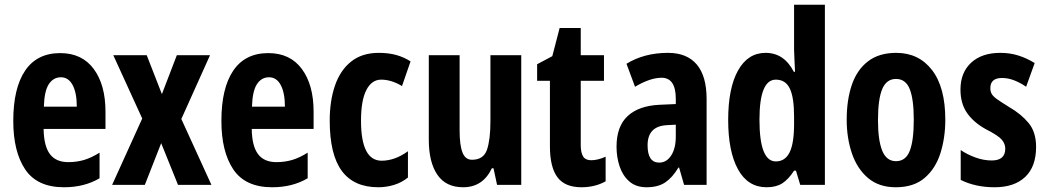

<svg xmlns="http://www.w3.org/2000/svg" viewBox="-20 -780 4418 810"><path d="M234 -556Q326 -556 375.5 -489Q425 -422 425 -309V-236H164Q165 -164 190.5 -130Q216 -96 268 -96Q303 -96 334 -105Q365 -114 400 -136V-28Q336 10 250 10Q137 10 86.5 -65Q36 -140 36 -270Q36 -408 86 -482Q136 -556 234 -556ZM237 -454Q205 -454 186 -425Q167 -396 165 -330H304Q304 -388 286.5 -421Q269 -454 237 -454Z M580 -280 458 -547H599L663 -383L726 -547H866L745 -278L872 0H731L660 -176L591 0H453Z M1112 -556Q1204 -556 1253.5 -489Q1303 -422 1303 -309V-236H1042Q1043 -164 1068.5 -130Q1094 -96 1146 -96Q1181 -96 1212 -105Q1243 -114 1278 -136V-28Q1214 10 1128 10Q1015 10 964.5 -65Q914 -140 914 -270Q914 -408 964 -482Q1014 -556 1112 -556ZM1115 -454Q1083 -454 1064 -425Q1045 -396 1043 -330H1182Q1182 -388 1164.5 -421Q1147 -454 1115 -454Z M1576 10Q1473 10 1422 -59Q1371 -128 1371 -271Q1371 -354 1393 -418.5Q1415 -483 1461 -520Q1507 -557 1578 -557Q1619 -557 1651.5 -548Q1684 -539 1712 -521L1676 -417Q1631 -444 1588 -444Q1548 -444 1525.5 -400Q1503 -356 1503 -271Q1503 -102 1590 -102Q1646 -102 1701 -142V-31Q1675 -10 1642.5 0Q1610 10 1576 10Z M2179 -547V0H2077L2062 -70H2055Q2017 10 1934 10Q1861 10 1825 -43Q1789 -96 1789 -190V-547H1919V-229Q1919 -168 1931 -137Q1943 -106 1971 -106Q2020 -106 2034.5 -148.5Q2049 -191 2049 -269V-547Z M2474 -104Q2502 -104 2535 -119V-15Q2490 10 2433 10Q2363 10 2331.5 -32.5Q2300 -75 2300 -163V-439H2246V-509L2310 -543L2341 -662H2430V-547H2528V-439H2430V-168Q2430 -136 2440 -120Q2450 -104 2474 -104Z M2798 -557Q2878 -557 2919.5 -508Q2961 -459 2961 -362V0H2866L2845 -73H2842Q2817 -31 2786.5 -10.5Q2756 10 2708 10Q2663 10 2635 -14.5Q2607 -39 2594 -78Q2581 -117 2581 -161Q2581 -247 2628 -290.5Q2675 -334 2763 -338L2831 -341V-363Q2831 -452 2771 -452Q2723 -452 2659 -414L2623 -511Q2698 -557 2798 -557ZM2794 -252Q2712 -248 2712 -167Q2712 -94 2761 -94Q2792 -94 2811.5 -124Q2831 -154 2831 -204V-254Z M3214 10Q3135 10 3093.5 -65.5Q3052 -141 3052 -274Q3052 -408 3093.5 -482.5Q3135 -557 3210 -557Q3288 -557 3329 -477H3334Q3333 -509 3331.5 -531.5Q3330 -554 3330 -570V-760H3460V0H3356L3338 -60H3330Q3306 -23 3280 -6.5Q3254 10 3214 10ZM3253 -99Q3292 -99 3311 -137Q3330 -175 3330 -257V-288Q3330 -369 3312 -406.5Q3294 -444 3253 -444Q3184 -444 3184 -275Q3184 -99 3253 -99Z M3968 -275Q3968 -199 3947.5 -134Q3927 -69 3881 -29.5Q3835 10 3759 10Q3688 10 3642 -29Q3596 -68 3574 -133Q3552 -198 3552 -275Q3552 -358 3573.5 -421.5Q3595 -485 3641.5 -521Q3688 -557 3761 -557Q3856 -557 3912 -484.5Q3968 -412 3968 -275ZM3684 -273Q3684 -188 3702 -144Q3720 -100 3760 -100Q3801 -100 3818 -143.5Q3835 -187 3835 -275Q3835 -361 3818 -404Q3801 -447 3760 -447Q3720 -447 3702 -404.5Q3684 -362 3684 -273Z M4351 -160Q4351 -77 4305 -33.5Q4259 10 4176 10Q4095 10 4033 -21V-147Q4059 -129 4094 -116Q4129 -103 4164 -103Q4221 -103 4221 -153Q4221 -173 4206.5 -190.5Q4192 -208 4139 -235Q4088 -263 4060 -303Q4032 -343 4032 -402Q4032 -474 4077 -515.5Q4122 -557 4200 -557Q4240 -557 4275.5 -546Q4311 -535 4345 -514L4309 -414Q4286 -430 4260 -440.5Q4234 -451 4207 -451Q4158 -451 4158 -408Q4158 -394 4164 -383.5Q4170 -373 4187 -361Q4204 -349 4238 -328Q4288 -299 4319.5 -261Q4351 -223 4351 -160Z"/></svg>

Font: Noto Sans Myanmar ExtraCondensed
Style: Bold
Weight: 700
Width: 2
Designer: Monotype Design Team
Foundry: Monotype Imaging Inc.
Version: Version 2.107; ttfautohint (v1.8.4.7-5d5b)